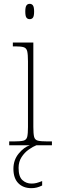

<svg xmlns="http://www.w3.org/2000/svg" viewBox="-20 -758 298 1002"><path d="M135 -658Q124 -658 118 -666Q112 -674 112 -698Q112 -721 118 -729.5Q124 -738 135 -738Q146 -738 152 -729.5Q158 -721 158 -698Q158 -674 152 -666Q146 -658 135 -658ZM28 0V-20H53Q87 -20 102.5 -24Q118 -28 122 -44Q126 -60 126 -95V-438Q126 -474 122 -490.5Q118 -507 104 -511.5Q90 -516 61 -516H47V-536H154V-95Q154 -60 158 -44Q162 -28 177.5 -24Q193 -20 227 -20H251V0ZM144 224Q101 224 75.5 198Q50 172 50 123Q50 77 77.5 43.5Q105 10 136 0H170Q152 7 130 22.5Q108 38 92.5 62Q77 86 77 118Q77 164 97 182Q117 200 144 200Q159 200 170.5 197Q182 194 200 187V210Q186 217 172.5 220.5Q159 224 144 224Z"/></svg>

Font: Noto Serif Hebrew SemiCondensed Thin
Style: Regular
Weight: 100
Width: 4
Designer: Monotype Design Team
Foundry: Monotype Imaging Inc.
Version: Version 2.004; ttfautohint (v1.8.4.7-5d5b)